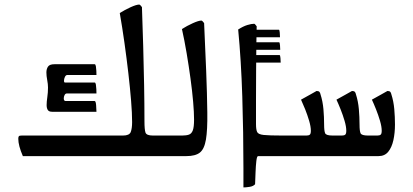

<svg xmlns="http://www.w3.org/2000/svg" viewBox="-20 -683 1805 840"><path d="M612 -153Q612 -116 616.5 -103Q621 -90 649 -90H736V0H80Q70 -23 65 -42Q60 -61 60 -76Q60 -84 62.5 -87Q65 -90 75 -90H518Q546 -90 552 -105.5Q558 -121 558 -149Q558 -187 553.5 -242.5Q549 -298 541.5 -363Q534 -428 524.5 -495.5Q515 -563 504 -626Q526 -640 551.5 -651.5Q577 -663 589 -663Q593 -663 601 -652Q604 -569 606.5 -481.5Q609 -394 610.5 -310.5Q612 -227 612 -153ZM208 -194Q194 -194 189 -202Q184 -210 184 -223Q184 -238 187 -258Q190 -278 190 -300Q190 -315 186.5 -333Q183 -351 183 -366Q183 -381 190 -391.5Q197 -402 218 -402H394Q398 -402 399.5 -393Q401 -384 401.5 -373Q402 -362 402 -355H275Q268 -355 264 -346.5Q260 -338 260 -330Q260 -322 264 -322H394Q398 -322 399.5 -313Q401 -304 401.5 -292.5Q402 -281 402 -274H272Q266 -274 262.5 -267Q259 -260 259 -253Q259 -241 267 -241H394Q399 -241 400.5 -223Q402 -205 402 -194Z M696 0V-90H777Q795 -90 806.5 -94Q818 -98 823.5 -112.5Q829 -127 829 -160Q829 -191 825 -237.5Q821 -284 813.5 -339Q806 -394 796.5 -450.5Q787 -507 776 -556Q798 -570 823.5 -581.5Q849 -593 861 -593Q865 -593 873 -582Q878 -473 882 -373Q886 -273 887 -190Q888 -114 881 -72.5Q874 -31 854.5 -15.5Q835 0 795 0Z M1098 -553H1200Q1203 -553 1204 -540Q1205 -527 1205 -520H1103Q1099 -520 1098.5 -532.5Q1098 -545 1098 -553ZM1094 -498H1201Q1204 -498 1205 -485Q1206 -472 1206 -465H1099Q1095 -465 1094.5 -477.5Q1094 -490 1094 -498ZM1090 -442H1203Q1206 -442 1207 -429Q1208 -416 1208 -409H1095Q1091 -409 1090.5 -421.5Q1090 -434 1090 -442Z M1022 -554Q1044 -568 1062 -573.5Q1080 -579 1092 -579Q1095 -579 1103 -568Q1102 -540 1101.5 -488Q1101 -436 1100.5 -373.5Q1100 -311 1100 -249.5Q1100 -188 1100 -140Q1100 -116 1105 -105.5Q1110 -95 1134 -92.5Q1158 -90 1214 -90V0H1109Q1104 0 1101.5 21.5Q1099 43 1098 71.5Q1097 100 1096 123Q1088 132 1072 134.5Q1056 137 1045 137Q1045 116 1045 95Q1045 74 1045 52Q1045 -103 1040 -261Q1035 -419 1022 -554Z M1692 -271Q1702 -240 1705 -205.5Q1708 -171 1708 -138Q1708 -101 1701 -69.5Q1694 -38 1678.5 -19Q1663 0 1636 0H1174V-90H1321Q1331 -90 1335.5 -94Q1340 -98 1340 -111Q1340 -129 1332.5 -154.5Q1325 -180 1315 -205Q1305 -230 1297 -247Q1317 -258 1337.5 -269.5Q1358 -281 1365 -285Q1374 -285 1377.5 -281Q1381 -277 1382 -271Q1392 -240 1395 -205.5Q1398 -171 1398 -138Q1398 -110 1402.5 -100Q1407 -90 1435 -90H1476Q1486 -90 1490.5 -94Q1495 -98 1495 -111Q1495 -129 1487.5 -154.5Q1480 -180 1470 -205Q1460 -230 1452 -247Q1472 -258 1492.5 -269.5Q1513 -281 1520 -285Q1529 -285 1532.5 -281Q1536 -277 1537 -271Q1547 -240 1550 -205.5Q1553 -171 1553 -138Q1553 -110 1557.5 -100Q1562 -90 1590 -90H1631Q1641 -90 1645.5 -94Q1650 -98 1650 -111Q1650 -129 1642.5 -154.5Q1635 -180 1625 -205Q1615 -230 1607 -247Q1627 -258 1647.5 -269.5Q1668 -281 1675 -285Q1684 -285 1687.5 -281Q1691 -277 1692 -271Z"/></svg>

Font: Ruwudu
Style: Regular
Weight: 400
Designer: Becca Hirsbrunner Spalinger
Foundry: SIL International
Version: Version 3.000